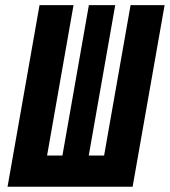

<svg xmlns="http://www.w3.org/2000/svg" viewBox="-20 -713 648 733"><path d="M8.8 0H486.3L608.4 -693.4H478.5L377.4 -119.1H318.8L419.9 -693.4H319.3L218.3 -119.1H159.7L260.7 -693.4H130.9Z"/></svg>

Font: Cascadia Mono NF
Style: Bold Italic
Weight: 700
Italic angle: -10°
Monospace: yes
Designer: Aaron Bell
Foundry: Saja Typeworks
Version: Version 2404.023